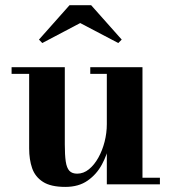

<svg xmlns="http://www.w3.org/2000/svg" viewBox="-20 -724 674 754"><path d="M236.5 10Q179.5 10 148.8 -9.8Q118 -29.5 106.2 -63.5Q94.5 -97.5 94.5 -141V-434H25.5V-460H234.5V-157Q234.5 -115 238.2 -89.8Q242 -64.5 252.5 -53.2Q263 -42 283 -42Q308 -42 329.2 -59.2Q350.5 -76.5 366.2 -104.8Q382 -133 390.8 -167.5Q399.5 -202 399.5 -236.5L418.5 -237Q418.5 -202 409.8 -159.2Q401 -116.5 380.2 -78Q359.5 -39.5 324.2 -14.8Q289 10 236.5 10ZM399.5 0V-434H334.5V-460H539.5V-26H608V0ZM146 -555 133 -568.5 253 -703.5H338L458 -568.5L444.5 -555L295 -633.5Z"/></svg>

Font: Bodoni Moda SC 9pt
Style: Bold
Weight: 700
Designer: Owen Earl
Foundry: indestructible type
Version: Version 2.005